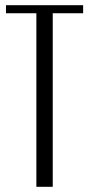

<svg xmlns="http://www.w3.org/2000/svg" viewBox="-20 -719 342 739"><path d="M300 -668H183V0H120V-668H3V-699H300Z"/></svg>

Font: Moniqa Paragraph
Style: Regular
Weight: 400
Designer: Rajesh Rajput
Foundry: Rajesh Rajput
Version: Version 1.000